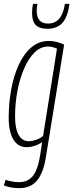

<svg xmlns="http://www.w3.org/2000/svg" viewBox="-26 -754 380 994"><path d="M-6 206 3 177Q38 189 73 189Q118 189 144 157Q170 125 182 49L192 -18Q173 -5 152 1.5Q131 8 112 8Q67 8 43 -32.5Q19 -73 19 -144Q19 -219 32 -290.5Q45 -362 71 -418.5Q97 -475 136 -508.5Q175 -542 227 -542Q248 -542 268 -537Q288 -532 306 -523L213 51Q200 139 166.5 179.5Q133 220 75 220Q30 220 -6 206ZM269 -502Q258 -507 246.5 -510Q235 -513 223 -513Q184 -513 153 -482.5Q122 -452 99.5 -400.5Q77 -349 64.5 -284.5Q52 -220 52 -151Q52 -88 70.5 -55.5Q89 -23 123 -23Q140 -23 161.5 -30.5Q183 -38 197 -50ZM219 -605Q179 -605 159.5 -624Q140 -643 140 -687Q140 -714 145 -734H168Q164 -719 164 -697Q165 -632 223 -632Q295 -632 310 -734H334Q324 -665 296.5 -635Q269 -605 219 -605Z"/></svg>

Font: Georama Condensed ExtraLight
Style: Italic
Weight: 200
Width: 3
Italic angle: -9°
Designer: Jean-Baptiste Levee
Foundry: Production Type
Version: Version 1.000